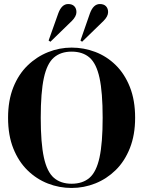

<svg xmlns="http://www.w3.org/2000/svg" viewBox="-20 -914 710 952"><path d="M335 18Q274 18 217.5 -4Q161 -26 116.5 -69.5Q72 -113 46 -178Q20 -243 20 -330Q20 -416 46 -481Q72 -546 117 -589.5Q162 -633 218.5 -655.5Q275 -678 335 -678Q396 -678 452.5 -656.5Q509 -635 553.5 -591.5Q598 -548 624 -482.5Q650 -417 650 -330Q650 -245 624 -179.5Q598 -114 553.5 -70.5Q509 -27 452.5 -4.5Q396 18 335 18ZM335 -3Q390 -3 424 -32.5Q458 -62 473.5 -133.5Q489 -205 489 -330Q489 -456 473.5 -527.5Q458 -599 424 -628.5Q390 -658 335 -658Q281 -658 247 -628.5Q213 -599 197.5 -527.5Q182 -456 182 -330Q182 -205 197.5 -133.5Q213 -62 247 -32.5Q281 -3 335 -3ZM387 -707 379 -713 426 -848Q443 -894 475 -894Q495 -894 505.5 -883Q516 -872 516 -854Q516 -833 493 -810ZM230 -707 221 -713 269 -848Q286 -894 318 -894Q338 -894 348.5 -883Q359 -872 359 -854Q359 -833 336 -810Z"/></svg>

Font: DeepMind Serif Display
Style: Regular
Weight: 400
Designer: Frank Grießhammer / Modifications: Colophon Foundry
Foundry: Colophon Foundry
Version: Version 5.003; ttfautohint (v1.8.2)